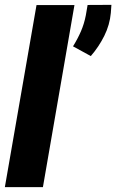

<svg xmlns="http://www.w3.org/2000/svg" viewBox="-22 -771 479 791"><path d="M284.7 -750 154.8 0H-2L128.4 -750ZM437 -751 434.6 -717.8Q430.2 -668.5 407.5 -623Q384.8 -577.6 352.1 -540L278.8 -580.1Q297.9 -610.8 311.3 -641.6Q324.7 -672.4 331.5 -707.5L338.9 -750.5Z"/></svg>

Font: Roboto Condensed Black
Style: Italic
Weight: 900
Italic angle: -12°
Designer: Christian Robertson
Foundry: Google
Version: Version 3.008; 2023